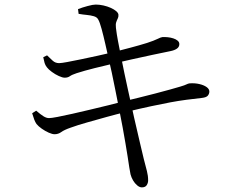

<svg xmlns="http://www.w3.org/2000/svg" viewBox="-20 -778 1040 840"><path d="M321.3 -738.1Q340.2 -745.5 363.5 -751.7Q386.8 -758 398.7 -758Q415.3 -758 432.5 -754.1Q449.8 -750.2 464.6 -743.6Q479.4 -736.9 488.6 -729Q497.7 -721 498.2 -713.2Q498.8 -703.9 495.1 -696.9Q491.4 -689.8 488.4 -680.8Q485.4 -671.8 487.2 -656.2Q490.8 -626.5 496.1 -599.1Q501.4 -571.7 510.6 -524.8Q524.1 -456.8 538.9 -389.6Q553.7 -322.4 567 -262.3Q580.4 -202.1 591.7 -155.7Q602.9 -109.3 608.9 -83.1Q617.4 -49.9 622.8 -29.5Q628.1 -9.1 628.1 11.5Q628.1 22.1 622.1 31.8Q616.1 41.6 600.8 41.8Q590.6 41.8 580.2 33Q569.7 24.3 562.1 11.2Q554.6 -1.8 551.1 -15Q549.1 -23.6 545.7 -44.9Q542.2 -66.1 538.2 -94.3Q534.2 -122.5 529 -150.3Q524.4 -179.7 516.9 -219.1Q509.4 -258.5 501 -301.6Q492.6 -344.7 484.3 -385.7Q476 -426.7 469 -460.4Q462 -494.2 457 -513.8Q449.2 -548.1 440.9 -584.9Q432.6 -621.7 424.6 -651.2Q416.6 -680.6 409.8 -692.5Q404.6 -702.9 390.6 -707Q376.5 -711.1 359.3 -712.7Q342 -714.3 323.9 -717.5ZM169.2 -527.6 185.9 -535.8Q198.8 -523.4 210.4 -512.6Q222 -501.8 238.6 -501.8Q248.2 -501.8 274 -506.6Q299.7 -511.4 334.2 -518.5Q368.6 -525.7 405.4 -533.7Q442.3 -541.7 472.9 -549.1Q514 -559.8 552.2 -569.8Q590.3 -579.9 623.2 -590.1Q654.8 -600.5 669.1 -607.7Q683.4 -614.9 690.2 -615.7Q701 -616.4 714 -615.1Q727 -613.8 738.3 -610.1Q749.6 -606.5 757.1 -600.2Q764.6 -593.9 764.6 -585.1Q764.6 -572.8 754.2 -565.4Q743.8 -557.9 725.4 -554.3Q693.1 -548.1 647.5 -538.1Q602 -528.1 558 -518.6Q514.1 -509.1 485.9 -502.1Q439.2 -491.3 394.2 -480Q349.1 -468.7 315.2 -457.8Q294.5 -451 285.7 -444.6Q276.8 -438.1 263 -438.1Q253.3 -438.1 237.4 -445.4Q221.5 -452.6 206.9 -463.4Q192.2 -474.2 185.2 -483.5Q178 -492.8 175.1 -502.5Q172.2 -512.2 169.2 -527.6ZM120.7 -282.5 138.3 -293.8Q157.6 -277.1 170.4 -269.2Q183.2 -261.3 194.5 -261.3Q204.5 -261.3 231.8 -266.5Q259.1 -271.7 296.7 -280.2Q334.3 -288.6 375.7 -298.6Q417.1 -308.6 455.3 -317.8Q493.4 -326.9 520.7 -334.5Q549.8 -341.4 586.4 -350.5Q623 -359.6 659.6 -369Q696.1 -378.4 725 -386.6Q753.9 -394.8 768.2 -399Q789.2 -405.2 796 -408.9Q802.8 -412.5 809.8 -413.3Q832.6 -414.9 852.1 -410.3Q871.7 -405.8 883.8 -397.2Q895.9 -388.6 895.9 -377.5Q895.9 -368.2 889.7 -360.1Q883.6 -352 864.2 -349.7Q827.9 -345.7 795.1 -341.4Q762.2 -337.1 725.5 -330.3Q688.9 -323.5 641.7 -313.4Q594.5 -303.3 529.5 -287.7Q493.5 -279.3 448.7 -266.9Q403.8 -254.4 361 -242.3Q318.2 -230.2 288.5 -219.3Q260.9 -209.7 248.1 -200.3Q235.3 -190.9 219.2 -190.7Q208.8 -190.7 193.2 -197.6Q177.5 -204.6 162.9 -214.9Q148.2 -225.2 139.8 -235.4Q134.4 -243.1 129.9 -254.6Q125.4 -266.2 120.7 -282.5Z"/></svg>

Font: Noto Serif TC
Style: Regular
Weight: 200
Designer: Ryoko NISHIZUKA 西塚涼子 (kana & ideographs); Frank Grießhammer (Latin, Greek & Cyrillic); Wenlong ZHANG 张文龙 (bopomofo); San
Foundry: Adobe
Version: Version 2.001;hotconv 1.1.0;makeotfexe 2.6.0